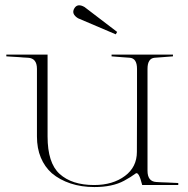

<svg xmlns="http://www.w3.org/2000/svg" viewBox="-20 -717 727 741"><path d="M163.6 -190.4Q163.6 -87.9 210 -45.9Q257.3 -2.9 343.3 -2.9Q415.5 -2.9 462.4 -38.1Q508.3 -72.3 508.3 -130.9Q508.8 -211.4 508.8 -291Q508.8 -370.6 508.8 -451.2Q508.8 -491.7 481 -494.1Q474.1 -494.6 467.3 -495.1Q460.4 -495.6 453.6 -496.1Q443.8 -497.1 432.1 -497.8Q420.4 -498.5 410.6 -499.5V-506.3H647.5V-499.5Q637.7 -498.5 625.5 -497.8Q613.3 -497.1 603.5 -496.1Q596.7 -495.6 590.1 -495.1Q583.5 -494.6 576.7 -494.1Q549.3 -491.7 549.3 -451.2V-58.1Q549.3 -16.6 583 -14.6Q593.8 -13.7 604 -13.4Q614.3 -13.2 625.5 -12.7Q634.8 -12.2 646.5 -11.7Q658.2 -11.2 668 -10.7V-2.9H528.8Q515.6 -56.6 503.4 -47.4Q485.4 -33.7 459 -19.5Q414.1 4.9 344.2 4.9Q293.9 4.9 252.2 -9Q210.4 -22.9 180.2 -48.3Q152.3 -73.2 137.5 -108.9Q122.6 -144.5 122.6 -190.4V-451.2Q122.6 -492.2 88.4 -494.1Q79.6 -494.6 70.6 -495.1Q61.5 -495.6 52.7 -496.6Q42 -497.6 28.6 -498Q15.1 -498.5 4.4 -499.5V-506.3H163.6ZM306.2 -689.9 432.1 -593.8 426.8 -584.5 281.2 -646.5Q254.4 -663.1 266.6 -684.3Q278.8 -705.6 306.2 -689.9Z"/></svg>

Font: Tartlers End
Style: Regular
Weight: 200
Designer: Peter Wiegel
Foundry: Peter Wiegel
Version: Version 1.000 2013 initial release